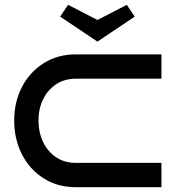

<svg xmlns="http://www.w3.org/2000/svg" viewBox="-20 -778 730 798"><path d="M651 0H296Q219 0 161 -37Q103 -74 71 -137Q39 -200 39 -277Q39 -354 71 -416Q103 -478 161 -515Q219 -552 296 -552H651V-451H296Q248 -451 213 -427.5Q178 -404 159 -365Q140 -326 140 -277Q140 -228 159 -188Q178 -148 213 -124.5Q248 -101 296 -101H651ZM263 -758 385 -695 507 -758 540 -709 385 -605 230 -709Z"/></svg>

Font: Bruno Ace SC
Style: Regular
Weight: 400
Version: Version 1.100; ttfautohint (v1.8.4.7-5d5b);gftools[0.9.27]